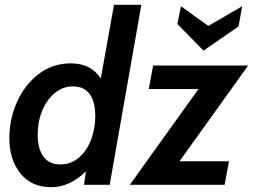

<svg xmlns="http://www.w3.org/2000/svg" viewBox="-20 -770 1054 800"><path d="M569 -750 437 0H330L338 -56Q270 10 193 10Q111 10 65 -47.5Q19 -105 19 -194Q19 -274 51 -345.5Q83 -417 141 -461.5Q199 -506 275 -506Q359 -506 400 -443L455 -750ZM377 -287Q377 -345 354 -377.5Q331 -410 284 -410Q242 -410 208.5 -382.5Q175 -355 156 -309Q137 -263 137 -208Q137 -151 160.5 -118Q184 -85 232 -85Q276 -85 309 -113.5Q342 -142 359.5 -188Q377 -234 377 -287ZM807 -399H600L618 -497H1014L728 -98H934L916 0H521ZM719 -670 734 -744 848 -662 989 -744 974 -660 828 -559Z"/></svg>

Font: Cabin SemiBold
Style: Italic
Weight: 600
Italic angle: -7°
Designer: Pablo Impallari
Foundry: Pablo Impallari. http://www.impallari.com Igino Marini. http://www.ikern.com
Version: Version 2.200